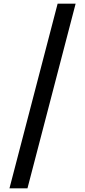

<svg xmlns="http://www.w3.org/2000/svg" viewBox="-20 -820 468 1056"><path d="M396 -800H297L32 216H131Z"/></svg>

Font: Noto Sans Sinhala UI ExtraCondensed SemiBold
Style: Regular
Weight: 600
Width: 2
Designer: Jelle Bosma - Monotype Design Team
Foundry: Monotype Imaging Inc.
Version: Version 2.006